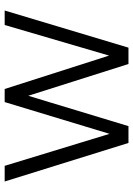

<svg xmlns="http://www.w3.org/2000/svg" viewBox="106 -676 570 822"><g transform="rotate(-90 391.0 -265.0)"><path d="M757 -530H695L564 -83L421 -530H365L229 -81L92 -530H25L190 0H262L392 -429L528 0H598Z"/></g></svg>

Font: 18Franklin Light
Style: Regular
Weight: 300
Designer: Pablo Impallari, Rodrigo Fuenzalida (Modified by Dan O. Williams)
Version: Version 0.025;PS 000.025;hotconv 1.0.88;makeotf.lib2.5.64775